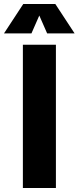

<svg xmlns="http://www.w3.org/2000/svg" viewBox="-45 -945 395 965"><path d="M70 0V-720H236V0ZM72 -925H178L113 -777H-25ZM233 -925 330 -777H192L127 -925Z"/></svg>

Font: Akshar Light
Style: Regular
Weight: 300
Designer: Tall Chai
Foundry: Tall Chai
Version: Version 1.100